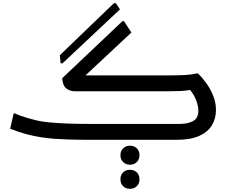

<svg xmlns="http://www.w3.org/2000/svg" viewBox="-20 -881 1439 1210"><path d="M761 -748 808 -676 519 -406H1060Q1101 -406 1143.5 -408Q1186 -410 1216 -418H1228Q1253 -394 1279 -358.5Q1305 -323 1323 -279Q1341 -235 1341 -187Q1341 -134 1315.5 -91.5Q1290 -49 1235.5 -24.5Q1181 0 1094 0H511Q420 0 328 -6Q236 -12 148 -35Q119 -43 91 -52.5Q63 -62 44 -70L66 -166H75Q86 -160 105.5 -153Q125 -146 145 -140Q165 -134 177 -131Q226 -116 288.5 -110Q351 -104 418.5 -102Q486 -100 551 -100H1110Q1164 -100 1197 -118Q1230 -136 1230 -183Q1230 -213 1216.5 -248.5Q1203 -284 1178 -314Q1146 -309 1120 -307.5Q1094 -306 1053 -306H449Q421 -306 398 -323.5Q375 -341 372 -388L752 -748ZM357 -533 698 -861H710L736 -822L374 -482H362ZM799 157Q774 157 756.5 140.5Q739 124 739 97Q739 70 756.5 53.5Q774 37 799 37Q825 37 842 53.5Q859 70 859 97Q859 124 842 140.5Q825 157 799 157ZM799 309Q773 309 756 292.5Q739 276 739 249Q739 221 756 205Q773 189 799 189Q825 189 842 205Q859 221 859 249Q859 276 842 292.5Q825 309 799 309Z"/></svg>

Font: Kufam Medium
Style: Regular
Weight: 500
Designer: Wael Morcos, Artur Schmal
Foundry: Original Type
Version: Version 1.300; ttfautohint (v1.8.3)